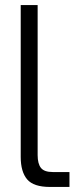

<svg xmlns="http://www.w3.org/2000/svg" viewBox="-20 -740 322 760"><path d="M129 -720V-126Q129 -92 142 -75.5Q155 -59 189 -59H255V0H178Q113 0 87.5 -30Q62 -60 62 -119V-720Z"/></svg>

Font: Aspekta 300
Style: Regular
Weight: 300
Designer: Ivo Dolenc
Version: Version 2.000